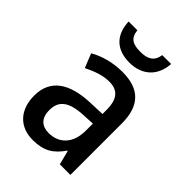

<svg xmlns="http://www.w3.org/2000/svg" viewBox="-220 -850 961 961"><g transform="rotate(45 260.0 -369.5)"><path d="M413 -749H350C343 -698 309 -683 262 -683C209 -683 180 -696 174 -749H112C116 -659 166 -606 260 -606C352 -606 408 -663 413 -749ZM269 -549C201 -549 139 -531 92 -504L122 -429C166 -451 211 -468 257 -468C315 -468 347 -437 347 -358V-329L266 -326C116 -321 40 -262 40 -153C40 -51 99 10 192 10C270 10 312 -17 352 -75H355L374 0H449V-364C449 -488 391 -549 269 -549ZM284 -258 347 -261V-211C347 -119 295 -71 224 -71C176 -71 145 -97 145 -155C145 -219 182 -253 284 -258Z"/></g></svg>

Font: Noto Sans Khmer UI SemiCondensed Medium
Style: Regular
Weight: 500
Width: 4
Designer: Danh Hong and the Monotype Design Team
Foundry: Monotype Imaging Inc.
Version: Version 2.002